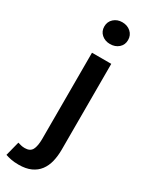

<svg xmlns="http://www.w3.org/2000/svg" viewBox="-281 -751 779 1001"><g transform="rotate(30 108.5 -251.0)"><path d="M34 206Q7 206 -12.5 202Q-32 198 -46 193L-24 107Q-14 110 -3.5 112.5Q7 115 18 115Q51 115 62.5 92.5Q74 70 74 27V-491H190V25Q190 64 182 97Q174 130 155.5 154.5Q137 179 107 192.5Q77 206 34 206ZM132 -577Q102 -577 81.5 -595Q61 -613 61 -642Q61 -671 81.5 -689.5Q102 -708 132 -708Q163 -708 183.5 -689.5Q204 -671 204 -642Q204 -613 183.5 -595Q163 -577 132 -577Z"/></g></svg>

Font: Giro Semibold
Style: Regular
Weight: 600
Designer: Paul D. Hunt
Foundry: Adobe Systems Incorporated
Version: Version 1.000;PS 1.0;hotconv 1.0.88;makeotf.lib2.5.647800